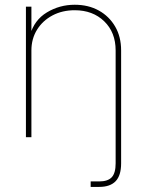

<svg xmlns="http://www.w3.org/2000/svg" viewBox="-20 -563 603 788"><path d="M352.1 204.1V181.6Q361.3 181.6 371.1 181.6Q380.9 181.6 387.2 181.6Q422.4 181.6 438.5 164.6Q454.6 147.5 454.6 107.4V0H477.1V107.4Q477.1 157.2 454.6 180.7Q432.1 204.1 387.2 204.1Q380.9 204.1 370.6 204.1Q360.4 204.1 352.1 204.1ZM108.9 -356V0H86.4V-535.6H108.9V-418.5H103Q120.6 -481 172.6 -512.2Q224.6 -543.5 286.6 -543.5Q342.8 -543.5 385.5 -519.8Q428.2 -496.1 452.6 -454.1Q477.1 -412.1 477.1 -356V0H454.6V-356Q454.6 -430.2 407.7 -475.6Q360.8 -521 286.6 -521Q235.8 -521 195.6 -499.8Q155.3 -478.5 132.1 -441.2Q108.9 -403.8 108.9 -356Z"/></svg>

Font: Inter 20pt Thin
Style: Regular
Weight: 250
Version: Version 4.001;git-66647c0bb